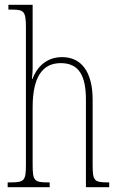

<svg xmlns="http://www.w3.org/2000/svg" viewBox="-20 -780 497 800"><path d="M12 0H187V-20H182C122 -20 116 -26 116 -96V-333C116 -459 157 -517 233 -517C311 -517 338 -462 338 -364V0H435V-20H427C371 -20 366 -29 366 -94V-364C366 -482 318 -542 239 -542C171 -542 133 -498 115 -451H113C115 -469 116 -483 116 -495V-760H15V-740H31C81 -740 88 -731 88 -664V-96C88 -26 82 -20 21 -20H12Z"/></svg>

Font: Noto Serif Hebrew ExtraCondensed Thin
Style: Regular
Weight: 100
Width: 2
Designer: Monotype Design Team
Foundry: Monotype Imaging Inc.
Version: Version 2.004